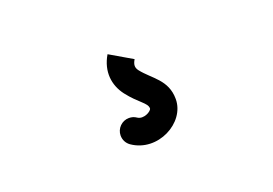

<svg xmlns="http://www.w3.org/2000/svg" viewBox="-52 -175 729 513"><g transform="rotate(-20 312.5 82.0)"><path d="M252.4 196.8C316.4 241.2 408.7 192.9 408.7 125C408.7 69.8 367.2 51.8 341.3 18.6C334 8.8 334 0.5 341.8 -12.7L278.3 -49.8C253.9 -8.3 259.8 32.2 283.7 63.5C312 100.1 335.4 108.9 335.4 125C335.4 132.3 310.5 147.5 294.4 136.2C288.1 131.8 281.2 129.9 273.4 129.9C253.4 129.9 236.8 146.5 236.8 166.5C236.8 179.2 242.7 189.9 252.4 196.8Z"/></g></svg>

Font: Velvelyne
Style: Regular
Weight: 400
Designer: Manon Van der Borght et Mariel Nils
Foundry: Velvetyne
Version: Version 1.070;Glyphs 3.3.1 (3343)